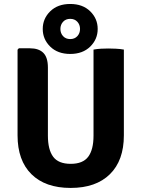

<svg xmlns="http://www.w3.org/2000/svg" viewBox="-20 -933 712 968"><path d="M604.5 -250.5Q604.5 -124 534.2 -54.8Q464 14.5 336 14.5Q208.5 14.5 138.5 -54.8Q68.5 -124 68.5 -250.5V-682.5L75 -689.5H131Q175.5 -689.5 198.5 -666.5Q221.5 -643.5 221.5 -592.5V-249Q221.5 -178.5 248 -142.8Q274.5 -107 336.5 -107Q398 -107 424.8 -142.8Q451.5 -178.5 451.5 -249V-683Q470 -686.5 490.2 -687.5Q510.5 -688.5 526 -688.5Q540.5 -688.5 563.2 -687.5Q586 -686.5 604.5 -683ZM195.5 -787Q195.5 -839 233.2 -876Q271 -913 334 -913Q397 -913 434.8 -876Q472.5 -839 472.5 -787Q472.5 -735 434.8 -698Q397 -661 334 -661Q271 -661 233.2 -698Q195.5 -735 195.5 -787ZM284.5 -787Q284.5 -765.5 298 -750.8Q311.5 -736 334 -736Q356.5 -736 370 -750.8Q383.5 -765.5 383.5 -787Q383.5 -808.5 370 -823.2Q356.5 -838 334 -838Q311.5 -838 298 -823.2Q284.5 -808.5 284.5 -787Z"/></svg>

Font: Signika Negative SC
Style: Bold
Weight: 700
Designer: Anna Giedryś
Foundry: Anna Giedryś
Version: Version 2.000; ttfautohint (v1.8.3) -l 8 -r 50 -G 200 -x 9 -